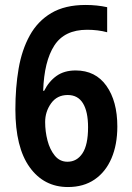

<svg xmlns="http://www.w3.org/2000/svg" viewBox="-20 -744 531 774"><path d="M42 -303Q42 -391 55 -467Q68 -543 100 -601Q132 -659 187 -691.5Q242 -724 325 -724Q371 -724 412 -715V-614Q375 -624 331 -624Q240 -624 199 -560.5Q158 -497 154 -378H158Q177 -416 208 -438Q239 -460 285 -460Q365 -460 409 -398Q453 -336 453 -234Q453 -161 429.5 -106Q406 -51 361.5 -20.5Q317 10 254 10Q157 10 99.5 -70Q42 -150 42 -303ZM252 -92Q290 -92 312.5 -126Q335 -160 335 -231Q335 -294 314.5 -327.5Q294 -361 253 -361Q210 -361 186 -327.5Q162 -294 162 -252Q162 -214 171.5 -177.5Q181 -141 201 -116.5Q221 -92 252 -92Z"/></svg>

Font: Noto Sans Hebrew Condensed SemiBold
Style: Regular
Weight: 600
Width: 3
Designer: Monotype Design Team
Foundry: Monotype Imaging Inc.
Version: Version 2.004; ttfautohint (v1.8.4.7-5d5b)